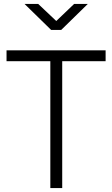

<svg xmlns="http://www.w3.org/2000/svg" viewBox="-20 -949 566 969"><path d="M234 -640H13V-695H513V-640H294V0H234ZM104 -929H173L264 -843L354 -929H423L289 -798H238Z"/></svg>

Font: Cairo Light
Style: Regular
Weight: 300
Designer: Mohamed Gaber, Accademia di Belle Arti di Urbino and others
Foundry: Kief Type Foundry, Accademia di Belle Arti di Urbino and others
Version: Version 3.011